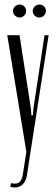

<svg xmlns="http://www.w3.org/2000/svg" viewBox="-20 -650 246 845"><path d="M66 -495 116 -172 118 -143H125L127 -172L176 -495H194L98 124Q93 153 73.5 166.5Q54 180 25 172L29 156Q54 162 65.5 151.5Q77 141 80 121L96 18L12 -495ZM37 -602Q37 -613 46 -621.5Q55 -630 66 -630Q78 -630 86.5 -622Q95 -614 95 -602Q95 -590 86.5 -581.5Q78 -573 66 -573Q55 -573 46 -581.5Q37 -590 37 -602ZM124 -602Q124 -613 133 -621.5Q142 -630 153 -630Q165 -630 173.5 -622Q182 -614 182 -602Q182 -590 173.5 -581.5Q165 -573 153 -573Q141 -573 132.5 -581.5Q124 -590 124 -602Z"/></svg>

Font: Moniqa Cond Heading
Style: Regular
Weight: 400
Width: 3
Designer: Rajesh Rajput
Foundry: Rajesh Rajput
Version: Version 1.000